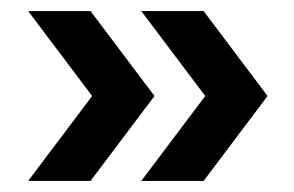

<svg xmlns="http://www.w3.org/2000/svg" viewBox="-20 -430 533 348"><path d="M465 -256 349 -102H236L352 -256L236 -410H349ZM260 -256 144 -102H31L147 -256L31 -410H144Z"/></svg>

Font: Teko Medium
Style: Regular
Weight: 500
Designer: Manushi Parikh, Jonny Pinhorn
Foundry: Indian Type Foundry
Version: Version 1.106;PS 1.0;hotconv 1.0.78;makeotf.lib2.5.61930; tt